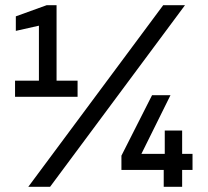

<svg xmlns="http://www.w3.org/2000/svg" viewBox="-20 -720 802 740"><path d="M89 0 609 -700H693L173 0ZM38 -347V-409H130V-621L41 -601V-657L160 -700H198V-409H279V-347ZM611 0V-65H448V-120L566 -353H637L525 -127H615V-217H682V-127H722V-65H682V0Z"/></svg>

Font: Rethink Sans Medium
Style: Regular
Weight: 500
Designer: The Rethink Sans project authors (Hans Thiessen). DM Sans designed by Colophon Foundry.
Foundry: Rethink Communications LLC
Version: Version 1.001